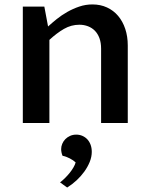

<svg xmlns="http://www.w3.org/2000/svg" viewBox="-20 -547 670 854"><path d="M81.5 -517.6H177.2L193.8 -429.2Q210.9 -444.8 232.4 -462.2Q253.9 -479.5 279.3 -493.9Q304.7 -508.3 332.8 -517.8Q360.8 -527.3 391.1 -527.3Q426.8 -527.3 455.8 -513.9Q484.9 -500.5 505.4 -476.3Q525.9 -452.1 537.1 -418.5Q548.3 -384.8 548.3 -344.7V0H429.7V-330.6Q429.7 -356.9 422.4 -377Q415 -397 402.1 -410.2Q389.2 -423.3 371.3 -430.2Q353.5 -437 333 -437Q296.9 -437 264.6 -418.5Q232.4 -399.9 199.7 -369.6V0H81.5ZM247.1 264.2Q258.8 255.4 270 244.1Q281.2 232.9 290.8 220.9Q300.3 209 307.1 197Q314 185.1 316.4 175.3Q306.6 166 290.3 157.5Q273.9 148.9 258.3 146Q255.4 139.6 253.7 131.6Q252 123.5 252 116.2Q252 104.5 256.8 92.8Q261.7 81.1 270.5 72Q279.3 63 291.7 57.4Q304.2 51.8 319.3 51.8Q334 51.8 346.7 57.4Q359.4 63 368.7 73Q377.9 83 383.1 97.2Q388.2 111.3 388.2 128.4Q388.2 150.4 379.2 172.9Q370.1 195.3 355.2 216.1Q340.3 236.8 320.6 255.1Q300.8 273.4 278.8 287.1Z"/></svg>

Font: Proza Libre
Style: Medium
Weight: 500
Designer: Jasper de Waard
Foundry: Jasper de Waard
Version: Version 1.000; ttfautohint (v1.4.1.8-43bc)